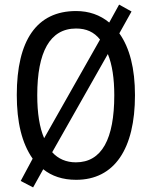

<svg xmlns="http://www.w3.org/2000/svg" viewBox="-20 -772 659 835"><path d="M567 -358C567 -474 544 -564 499 -627L552 -722L498 -752L455 -674C415 -707 367 -724 311 -724C139 -724 53 -596 53 -359C53 -241 75 -149 122 -82L70 15L124 43L168 -36C205 -6 253 10 311 10C478 10 567 -125 567 -358ZM142 -358C142 -546 197 -648 311 -648C355 -648 389 -633 415 -600L172 -171C152 -217 142 -280 142 -358ZM477 -358C477 -168 423 -66 310 -66C268 -66 233 -81 207 -110L449 -537C468 -491 477 -430 477 -358Z"/></svg>

Font: Noto Sans Bengali Condensed
Style: Regular
Weight: 400
Width: 3
Designer: Jelle Bosma - Monotype Design Team
Foundry: Monotype Imaging Inc.
Version: Version 2.003